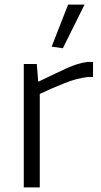

<svg xmlns="http://www.w3.org/2000/svg" viewBox="-20 -820 440 840"><path d="M206 -616 278 -800H350L255 -609ZM84 -540H141L147 -464H151Q223 -499 272 -521.5Q321 -544 363 -549H387V-483H364Q318 -478 264.5 -457Q211 -436 154 -409V0H84Z"/></svg>

Font: Encode Sans Wide
Style: Light
Weight: 300
Designer: Pablo Impallari, Andres Torresi
Foundry: Pablo Impallari, Andres Torresi
Version: Version 1.000; ttfautohint (v1.00) -l 8 -r 50 -G 200 -x 14 -